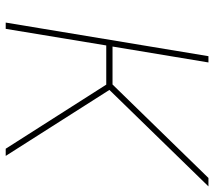

<svg xmlns="http://www.w3.org/2000/svg" viewBox="-60 -708 768 689"><g transform="rotate(90 324.5 -364.0)"><path d="M61.5 0 182.1 -727.5H204.6L147.5 -383.3H283.7L619.1 -727.5H649.4L303.2 -372.1L540 0H514.2L284.2 -360.8H143.6L84 0Z"/></g></svg>

Font: Inter 18pt Thin
Style: Italic
Weight: 250
Italic angle: -9.3988°
Version: Version 4.001;git-66647c0bb